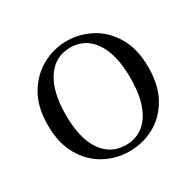

<svg xmlns="http://www.w3.org/2000/svg" viewBox="-124 -671 844 825"><g transform="rotate(-30 298.0 -258.0)"><path d="M297 15Q231 15 174.5 -16Q118 -47 83 -107.5Q48 -168 48 -258Q48 -348 84 -408.5Q120 -469 177 -500Q234 -531 297 -531Q362 -531 419 -500.5Q476 -470 511.5 -409Q547 -348 547 -258Q547 -168 512 -107Q477 -46 420.5 -15.5Q364 15 297 15ZM297 -16Q372 -16 414.5 -78Q457 -140 457 -257Q457 -373 414.5 -436Q372 -499 297 -499Q223 -499 180 -436Q137 -373 137 -257Q137 -140 180 -78Q223 -16 297 -16Z"/></g></svg>

Font: Noto Serif SC ExtraLight
Style: Regular
Weight: 400
Version: Version 2.002-H1;hotconv 1.1.0;makeotfexe 2.6.0